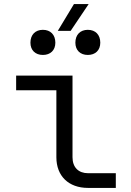

<svg xmlns="http://www.w3.org/2000/svg" viewBox="-20 -920 640 940"><path d="M263 -769H326L414 -900H342ZM410 -651C447 -651 471 -674 471 -711C471 -750 447 -774 410 -774C373 -774 349 -750 349 -711C349 -674 373 -651 410 -651ZM190 -651C227 -651 251 -674 251 -711C251 -750 227 -774 190 -774C153 -774 129 -750 129 -711C129 -674 153 -651 190 -651ZM411 0H547V-72H411C364 -72 335 -101 335 -150V-550H59V-478H256V-150C256 -58 316 0 411 0Z"/></svg>

Font: JetBrains Mono Light
Style: Regular
Weight: 336
Monospace: yes
Designer: Philipp Nurullin, Konstantin Bulenkov
Foundry: JetBrains
Version: Version 2.305